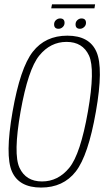

<svg xmlns="http://www.w3.org/2000/svg" viewBox="-20 -840 486 864"><path d="M165 4Q65.5 4 33.8 -68Q2 -140 36.5 -337.5Q71 -534.5 127.5 -607Q184 -679.5 283.2 -679.5Q382.5 -679.5 414.2 -606.5Q446 -533.5 411.5 -337.5Q377 -140 320.8 -68Q264.5 4 165 4ZM169 -23.5Q241.5 -23.5 291.8 -85Q342 -146.5 375.5 -337.5Q409 -528.5 380.5 -590Q352 -651.5 279.5 -651.5Q207 -651.5 156.8 -590Q106.5 -528.5 72.5 -337.5Q39 -146.5 67.8 -85Q96.5 -23.5 169 -23.5ZM243.5 -710.5Q223.5 -710.5 223.5 -730.5Q223.5 -742 231.8 -749.5Q240 -757 250.5 -757Q270.5 -757 270.5 -737Q270.5 -726 262.2 -718.2Q254 -710.5 243.5 -710.5ZM340 -710.5Q320 -710.5 320 -730.5Q320 -742 328.2 -749.5Q336.5 -757 346.5 -757Q367 -757 367 -737Q367 -726 358.5 -718.2Q350 -710.5 340 -710.5ZM210.5 -802.5 214 -820.5H408L405 -802.5Z"/></svg>

Font: Anybody ExtraLight
Style: Italic
Weight: 200
Italic angle: -10°
Designer: Tyler Finck
Foundry: Etcetera Type Company
Version: Version 1.010; ttfautohint (v1.8.3) -l 8 -r 50 -G 200 -x 14 